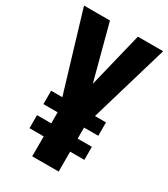

<svg xmlns="http://www.w3.org/2000/svg" viewBox="-198 -902 872 994"><g transform="rotate(30 238.0 -405.0)"><path d="M161 0V-119H76V-197H161V-263H76V-343H143L3 -810H158L245 -482L325 -810H476L338 -343H404V-263H319V-197H404V-119H319V0Z"/></g></svg>

Font: Oswald SemiBold
Style: Regular
Weight: 600
Designer: Vernon Adams
Foundry: Vernon Adams
Version: Version 4.100; ttfautohint (v1.8.1.43-b0c9)